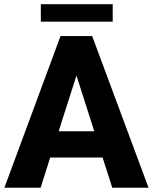

<svg xmlns="http://www.w3.org/2000/svg" viewBox="-20 -880 716 900"><path d="M506.3 0 460.9 -141.6H215.3L170.4 0H0.5L263.7 -710.9H412.1L676.3 0ZM254.9 -264.6H421.9L338.4 -525.9ZM508.3 -860.4V-778.3H171.4V-860.4Z"/></svg>

Font: Vazirmatn RD FD ExtraBold
Style: Regular
Weight: 800
Designer: Saber Rastikerdar
Foundry: Saber Rastikerdar
Version: Version 33.003